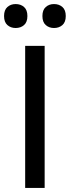

<svg xmlns="http://www.w3.org/2000/svg" viewBox="-24 -926 344 946"><path d="M0 0ZM196 0H100V-700H196ZM-4 -847Q-4 -877 12.5 -891.5Q29 -906 53 -906Q78 -906 94.5 -891.5Q111 -877 111 -847Q111 -817 94.5 -802.5Q78 -788 53 -788Q29 -788 12.5 -802.5Q-4 -817 -4 -847ZM185 -847Q185 -877 201.5 -891.5Q218 -906 242 -906Q267 -906 283.5 -891.5Q300 -877 300 -847Q300 -817 283.5 -802.5Q267 -788 242 -788Q218 -788 201.5 -802.5Q185 -817 185 -847Z"/></svg>

Font: Orienta
Style: Regular
Weight: 400
Designer: Eduardo Rodriguez Tunni
Foundry: Eduardo Rodriguez Tunni
Version: Version 1.001